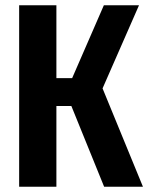

<svg xmlns="http://www.w3.org/2000/svg" viewBox="-20 -712 565 732"><path d="M510 -692 371 -375 525 0H377L252 -308H195V0H53V-692H195V-414H255L376 -692Z"/></svg>

Font: Fira Sans Extra Condensed SemiBold
Style: Regular
Weight: 600
Width: 1
Designer: Carrois Corporate & Edenspiekermann AG
Foundry: Carrois Corporate GbR & Edenspiekermann AG
Version: Version 4.203